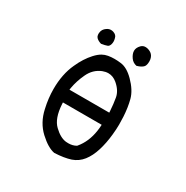

<svg xmlns="http://www.w3.org/2000/svg" viewBox="-137 -698 774 800"><g transform="rotate(30 250.0 -298.0)"><path d="M209 -552.7Q206.1 -566.9 189.9 -572.3Q184.1 -574.2 178.2 -574.2Q168 -574.2 158.2 -567.4Q142.6 -556.6 141.1 -540Q140.6 -537.1 140.6 -534.4Q140.6 -531.7 141.1 -528.3Q142.1 -521 147 -516.1Q155.3 -507.8 170.4 -503.4Q189.5 -506.3 199.2 -510.3Q206.1 -513.2 209.5 -523.9Q211.4 -530.3 211.4 -537.4Q211.4 -544.4 209 -552.7ZM375.5 -514.6Q381.8 -522.9 381.8 -541Q381.8 -550.8 378.4 -559.1Q375 -567.4 370.1 -571.8Q362.8 -579.1 349.6 -583Q343.8 -584.5 337.9 -584.5Q326.2 -584.5 317.4 -575.7Q304.2 -562 304.2 -547.4Q304.2 -532.7 315.4 -516.6Q325.7 -501.5 344.2 -497.6Q366.7 -503.9 375.5 -514.6ZM152.3 -272 153.8 -281.7Q160.2 -317.9 177.2 -354Q194.8 -392.1 231.9 -407.2Q246.1 -412.6 258.8 -412.6Q281.7 -412.6 301.3 -396Q331.1 -370.6 336.4 -340.3Q341.3 -312.5 343.3 -280.8L343.8 -272ZM259.8 -76.2Q253.9 -76.2 248 -76.7Q219.7 -80.1 189.9 -108.9Q159.7 -137.7 155.8 -203.6L155.3 -212.4H341.8Q340.8 -192.9 338.9 -182.1Q330.6 -126 298.3 -87.4L297.4 -86.4L296.4 -85.4Q280.3 -76.2 259.8 -76.2ZM401.4 -200.2Q404.3 -228 404.3 -249.5Q404.3 -271 403.3 -286.6Q400.9 -329.6 391.6 -365.2Q381.8 -402.3 345.2 -439Q312.5 -471.7 281.7 -475.1Q266.6 -477.1 251 -477.1Q235.4 -477.1 221.2 -474.6Q207 -472.2 194.8 -465.3Q180.2 -457 165.5 -440.9Q137.7 -410.6 118.2 -366.7Q93.3 -313 93.3 -241.7Q93.3 -197.3 104 -150.9Q116.7 -92.3 156.7 -55.2Q196.8 -18.1 229 -12.2Q274.9 -14.2 306.2 -24.4Q335.9 -34.7 355.2 -59.3Q374.5 -84 385.7 -120.4Q397 -156.7 401.4 -200.2Z"/></g></svg>

Font: NaikaiFont
Style: Light
Weight: 300
Version: Version 1.89